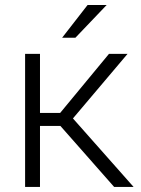

<svg xmlns="http://www.w3.org/2000/svg" viewBox="-20 -742 558 762"><path d="M219.7 -242.2H138.7V0H79.6V-528.3H138.7V-293.9H218.8L412.6 -528.3H486.3L269.5 -272L510.3 0H433.1ZM327.6 -722.2H403.3L279.3 -592.3H226.6Z"/></svg>

Font: Roboto Web
Style: Light
Weight: 300
Designer: Google
Version: Version 1.200310; 2013